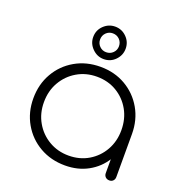

<svg xmlns="http://www.w3.org/2000/svg" viewBox="-140 -899 958 1023"><g transform="rotate(20 339.5 -387.5)"><path d="M340 6Q260 6 196.5 -30.5Q133 -67 96.5 -130.5Q60 -194 60 -273Q60 -353 96.5 -416.5Q133 -480 196.5 -516.5Q260 -553 340 -553Q420 -553 483 -516.5Q546 -480 582.5 -416.5Q619 -353 619 -273L594 -233Q594 -165 560.5 -111Q527 -57 470 -25.5Q413 6 340 6ZM340 -50Q403 -50 452.5 -79.5Q502 -109 530.5 -159.5Q559 -210 559 -273Q559 -337 530.5 -387.5Q502 -438 452.5 -467.5Q403 -497 340 -497Q278 -497 228 -467.5Q178 -438 149 -387.5Q120 -337 120 -273Q120 -210 149 -159.5Q178 -109 228 -79.5Q278 -50 340 -50ZM590 0Q576 0 567.5 -8.5Q559 -17 559 -30V-213L578 -273H619V-30Q619 -17 611 -8.5Q603 0 590 0ZM340 -597Q303 -597 275.5 -624.5Q248 -652 248 -689Q248 -728 275.5 -754.5Q303 -781 340 -781Q378 -781 405 -754Q432 -727 432 -689Q432 -652 405.5 -624.5Q379 -597 340 -597ZM340 -636Q363 -636 378.5 -651.5Q394 -667 394 -689Q394 -712 378.5 -727.5Q363 -743 340 -743Q318 -743 302.5 -727.5Q287 -712 287 -689Q287 -667 302.5 -651.5Q318 -636 340 -636Z"/></g></svg>

Font: ComfortaaLight
Style: Regular
Weight: 300
Designer: Johan Aakerlund
Foundry: Johan Aakerlund
Version: Version 3.104; ttfautohint (v1.8.1.43-b0c9)